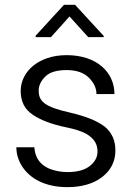

<svg xmlns="http://www.w3.org/2000/svg" viewBox="-20 -767 552 797"><path d="M384.8 -137.7C384.8 -114.7 374 -94.7 353 -78.1C331.5 -61 300.3 -52.7 259.8 -52.7C239.3 -52.7 218.8 -55.7 198.2 -62C157.2 -74.2 126 -103 122.6 -155.8H47.9C47.9 -127.4 56.2 -100.6 72.3 -75.7C105 -24.9 168.5 9.8 259.8 9.8C319.8 9.8 368.2 -4.4 404.8 -32.7C440.9 -61 459 -97.7 459 -142.6C459 -185.1 443.8 -217.8 414.1 -241.7C383.8 -265.1 336.4 -284.2 272 -299.3C162.1 -323.7 140.6 -347.7 140.6 -391.1C140.6 -412.1 149.9 -431.2 168 -449.2C186 -467.3 215.3 -476.1 256.8 -476.1C296.4 -476.1 327.1 -465.8 348.6 -444.8C369.6 -423.8 380.4 -401.4 380.4 -376.5H455.1C455.1 -467.3 381.3 -538.1 256.8 -538.1C140.6 -538.1 65.9 -470.2 65.9 -389.2C65.9 -345.7 82.5 -313 115.7 -291C148.4 -268.6 194.3 -251 253.4 -238.8C290.5 -231.4 318.4 -222.2 337.4 -211.9C374.5 -190.4 384.8 -165 384.8 -137.7ZM245.6 -747.1 127.9 -618.7V-612.8H191.4L268.6 -698.7L346.2 -612.8H410.6V-617.7L291.5 -747.1Z"/></svg>

Font: Vazirmatn Light
Style: Regular
Weight: 300
Designer: Saber Rastikerdar
Foundry: Saber Rastikerdar
Version: Version 33.003